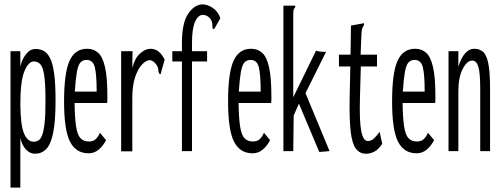

<svg xmlns="http://www.w3.org/2000/svg" viewBox="-20 -691 2290 878"><path d="M28 167V-457H73V-387Q81 -421 99.5 -444Q118 -467 142 -467Q163 -467 179.5 -458.5Q196 -450 208.5 -426Q221 -402 227.5 -355.5Q234 -309 234 -232Q234 -136 223 -83Q212 -30 191 -9Q170 12 140 12Q117 12 99 -7Q81 -26 73 -60V167ZM134 -43Q146 -43 156 -49Q166 -55 173 -73.5Q180 -92 184 -129Q188 -166 188 -229Q188 -305 182.5 -344Q177 -383 165 -396.5Q153 -410 135 -410Q110 -410 91.5 -365Q73 -320 73 -213Q74 -118 90 -80.5Q106 -43 134 -43Z M385 10Q327 10 300 -43.5Q273 -97 273 -227Q273 -358 298 -413Q323 -468 378 -468Q409 -468 429.5 -449Q450 -430 460.5 -383Q471 -336 471 -251Q471 -241 471 -234.5Q471 -228 470 -220H321Q322 -151 328 -112.5Q334 -74 348 -59Q362 -44 386 -44Q407 -44 418.5 -55.5Q430 -67 437 -84L465 -50Q451 -23 431 -6.5Q411 10 385 10ZM322 -272H422Q422 -351 413.5 -384Q405 -417 376 -417Q358 -417 347.5 -405Q337 -393 331.5 -361.5Q326 -330 322 -272Z M534 -457H586L585 -381Q597 -426 621 -447Q645 -468 668 -468Q709 -468 733 -418L717 -362L715 -352L708 -354Q704 -362 703.5 -373.5Q703 -385 693 -398Q678 -416 665 -416Q649 -416 630 -396.5Q611 -377 598 -338.5Q585 -300 585 -242V1H534Z M812 -410H768V-457H812V-495Q812 -587 841 -629Q870 -671 907 -671Q928 -671 952 -655.5Q976 -640 988 -608L964 -566L958 -557L952 -561Q951 -569 951 -579.5Q951 -590 943 -604Q928 -623 908 -623Q886 -623 872 -591.5Q858 -560 858 -495V-457H927V-410H858V0H812Z M1135 10Q1077 10 1050 -43.5Q1023 -97 1023 -227Q1023 -358 1048 -413Q1073 -468 1128 -468Q1159 -468 1179.5 -449Q1200 -430 1210.5 -383Q1221 -336 1221 -251Q1221 -241 1221 -234.5Q1221 -228 1220 -220H1071Q1072 -151 1078 -112.5Q1084 -74 1098 -59Q1112 -44 1136 -44Q1157 -44 1168.5 -55.5Q1180 -67 1187 -84L1215 -50Q1201 -23 1181 -6.5Q1161 10 1135 10ZM1072 -272H1172Q1172 -351 1163.5 -384Q1155 -417 1126 -417Q1108 -417 1097.5 -405Q1087 -393 1081.5 -361.5Q1076 -330 1072 -272Z M1347 -217 1323 -163 1321 0H1276V-665H1330V-658Q1324 -652 1322.5 -645Q1321 -638 1321 -621V-246L1425 -459Q1431 -457 1441 -455.5Q1451 -454 1458 -454H1471L1377 -265L1487 0L1440 4Z M1654 12Q1625 12 1607.5 -11Q1590 -34 1583.5 -90.5Q1577 -147 1579 -248L1582 -387H1530V-441H1583L1585 -574L1634 -583L1644 -585L1645 -578Q1641 -571 1637.5 -563.5Q1634 -556 1633 -539L1629 -441H1704V-387H1630L1626 -243Q1623 -137 1632 -91.5Q1641 -46 1662 -46Q1679 -46 1693 -60.5Q1707 -75 1716 -88L1728 -33Q1711 -8 1692.5 2Q1674 12 1654 12Z M1885 10Q1827 10 1800 -43.5Q1773 -97 1773 -227Q1773 -358 1798 -413Q1823 -468 1878 -468Q1909 -468 1929.5 -449Q1950 -430 1960.5 -383Q1971 -336 1971 -251Q1971 -241 1971 -234.5Q1971 -228 1970 -220H1821Q1822 -151 1828 -112.5Q1834 -74 1848 -59Q1862 -44 1886 -44Q1907 -44 1918.5 -55.5Q1930 -67 1937 -84L1965 -50Q1951 -23 1931 -6.5Q1911 10 1885 10ZM1822 -272H1922Q1922 -351 1913.5 -384Q1905 -417 1876 -417Q1858 -417 1847.5 -405Q1837 -393 1831.5 -361.5Q1826 -330 1822 -272Z M2031 0V-457H2076V-386Q2102 -468 2149 -468Q2173 -468 2189 -454Q2205 -440 2213 -401Q2221 -362 2221 -287V0H2176V-285Q2176 -357 2167.5 -385.5Q2159 -414 2139 -414Q2116 -414 2096 -376Q2076 -338 2076 -273V0Z"/></svg>

Font: Inconsolata UltraCondensed
Style: Regular
Weight: 400
Width: 1
Monospace: yes
Designer: Raph Levien, Cyreal, Brenton Simpson
Foundry: Raph Levien, Cyreal, Google
Version: Version 3.000; ttfautohint (v1.8.2.53-6de2)